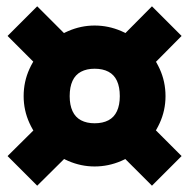

<svg xmlns="http://www.w3.org/2000/svg" viewBox="-20 -678 600 609"><path d="M360 -373Q360 -402 351 -421.5Q342 -441 324 -450.5Q306 -460 280 -460Q255 -460 237 -450.5Q219 -441 210 -421.5Q201 -402 201 -373Q201 -345 210 -325.5Q219 -306 237 -296.5Q255 -287 280 -287Q306 -287 324 -296.5Q342 -306 351 -325.5Q360 -345 360 -373ZM55 -373Q55 -419 73.5 -459.5Q92 -500 124 -531Q156 -562 196.5 -579.5Q237 -597 280 -597Q324 -597 364.5 -579.5Q405 -562 436.5 -531Q468 -500 486.5 -459.5Q505 -419 505 -373Q505 -328 486.5 -287.5Q468 -247 436.5 -216Q405 -185 364.5 -167.5Q324 -150 280 -150Q237 -150 196.5 -167.5Q156 -185 124 -216Q92 -247 73.5 -287.5Q55 -328 55 -373ZM4 -564 98 -658 218 -538 117 -451ZM556 -564 444 -451 343 -538 462 -658ZM4 -183 117 -295 218 -208 98 -89ZM556 -183 462 -89 343 -208 444 -295Z"/></svg>

Font: Roboto Serif Black
Style: Regular
Weight: 900
Designer: Greg Gazdowicz
Foundry: Commercial Type
Version: Version 1.008